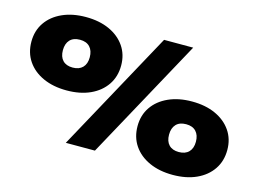

<svg xmlns="http://www.w3.org/2000/svg" viewBox="-103 -947 1554 1153"><g transform="rotate(15 674.5 -370.5)"><path d="M300 -305Q217 -305 154 -333.5Q91 -362 56 -413.5Q21 -465 21 -534Q21 -602 56 -653Q91 -704 154 -732.5Q217 -761 300 -761Q384 -761 446.5 -732.5Q509 -704 544 -653Q579 -602 579 -534Q579 -465 544 -413.5Q509 -362 446.5 -333.5Q384 -305 300 -305ZM788 -750H969L559 0H378ZM300 -447Q340 -447 362 -469.5Q384 -492 384 -533Q384 -574 362.5 -597Q341 -620 301 -620Q260 -620 238.5 -597Q217 -574 217 -533Q217 -492 238.5 -469.5Q260 -447 300 -447ZM1047 20Q964 20 901 -8.5Q838 -37 803 -88.5Q768 -140 768 -209Q768 -277 803 -328Q838 -379 901 -407.5Q964 -436 1047 -436Q1131 -436 1193.5 -407.5Q1256 -379 1291 -328Q1326 -277 1326 -209Q1326 -140 1291 -88.5Q1256 -37 1193.5 -8.5Q1131 20 1047 20ZM1047 -122Q1087 -122 1109 -144.5Q1131 -167 1131 -208Q1131 -249 1109.5 -272Q1088 -295 1048 -295Q1007 -295 985.5 -272Q964 -249 964 -208Q964 -167 985.5 -144.5Q1007 -122 1047 -122Z"/></g></svg>

Font: Bounded
Style: Regular
Weight: 900
Designer: Vlad Churkin
Version: Version 1.0